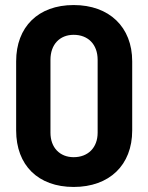

<svg xmlns="http://www.w3.org/2000/svg" viewBox="-20 -730 586 761"><path d="M272 11C413 11 504 -75 504 -213V-487C504 -623 413 -710 272 -710C131 -710 44 -623 44 -487V-213C44 -75 131 11 272 11ZM180 -204V-493C180 -554 217 -592 272 -592C329 -592 367 -554 367 -493V-204C367 -145 329 -107 272 -107C217 -107 180 -145 180 -204Z"/></svg>

Font: Vanilla Cream ExtraBold
Style: Regular
Weight: 800
Designer: Jeremy Tribby, Jinavaṁso
Foundry: Tribby Type
Version: Version 1.422;Glyphs 3.1.2 (3151)